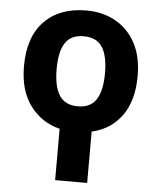

<svg xmlns="http://www.w3.org/2000/svg" viewBox="-55 -603 729 890"><g transform="rotate(5 309.5 -158.0)"><path d="M235 240V1Q150 -20 97.5 -90Q45 -160 45 -274Q45 -410 116 -483Q187 -556 311 -556Q388 -556 447 -523Q506 -490 540 -427.5Q574 -365 574 -274Q574 -160 523.5 -89.5Q473 -19 384 1V240ZM310 -110Q369 -110 395.5 -151.5Q422 -193 422 -274Q422 -355 395.5 -395.5Q369 -436 309 -436Q250 -436 223.5 -395.5Q197 -355 197 -274Q197 -193 223.5 -151.5Q250 -110 310 -110Z"/></g></svg>

Font: RS Noto Sans
Style: Bold
Weight: 700
Designer: Monotype Design Team
Foundry: Monotype Imaging Inc.
Version: Version 3.10